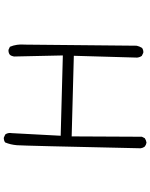

<svg xmlns="http://www.w3.org/2000/svg" viewBox="93 -886 813 1040"><g transform="rotate(-90 500.0 -365.5)"><path d="M733.9 3.4Q735.8 3.9 738 3.9Q740.2 3.9 743.2 3.7Q746.1 3.4 749.5 2.4Q756.3 0.5 761.2 -3.4Q769.5 -17.1 772.9 -32.2L778.8 -637.2Q779.3 -646 779.3 -651.4Q779.3 -656.7 779.3 -663.3Q779.3 -669.9 777.8 -680.2Q774.9 -700.7 767.1 -718.8L751.5 -726.1Q749.5 -726.6 747.6 -726.6Q732.9 -726.6 723.6 -718.8Q716.3 -709.5 714.4 -696.8L720.2 -432.1L285.2 -443.8L299.3 -708.5Q300.3 -713.4 300.3 -717.8Q300.3 -732.4 292.5 -743.7L275.9 -751.5Q273.9 -752 270 -752Q266.1 -752 260.3 -750.2Q254.4 -748.5 249 -744.6Q236.8 -715.3 233.9 -680.7Q231 -646 217.3 -10.3Q219.2 2.4 226.6 11.7Q235.8 19 248 21Q261.2 19 272 11.7L279.8 -3.9L281.7 -384.3L718.3 -372.6L708.5 -29.8Q710 -15.6 717.8 -4.4Z"/></g></svg>

Font: NaikaiFont
Style: Light
Weight: 300
Version: Version 1.89